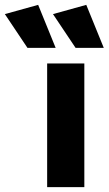

<svg xmlns="http://www.w3.org/2000/svg" viewBox="-135 -770 447 790"><path d="M212 -509V0H59V-509ZM176 -573 83 -712 220 -750 292 -573ZM-22 -573 -115 -712 22 -750 94 -573Z"/></svg>

Font: Livvic
Style: Bold
Weight: 700
Designer: Jacques Le Bailly, Baron von Fonthausen
Version: Version 1.001; ttfautohint (v1.8.2)